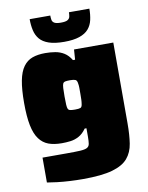

<svg xmlns="http://www.w3.org/2000/svg" viewBox="-99 -788 820 1064"><g transform="rotate(-10 311.5 -256.0)"><path d="M281 206Q245 206 207.5 204Q170 202 136.5 198Q103 194 80 190V50Q103 50 125.5 50Q148 50 171 50Q194 50 217 50Q266 50 292.5 48.5Q319 47 331 40.5Q343 34 345.5 19.5Q348 5 348 -21V-68H338Q319 -41 296 -28.5Q273 -16 248.5 -13Q224 -10 200 -10Q156 -10 125 -21.5Q94 -33 73 -61.5Q52 -90 42 -139.5Q32 -189 32 -266Q32 -342 41.5 -391Q51 -440 71.5 -468Q92 -496 122.5 -507Q153 -518 195 -518Q224 -518 251 -513.5Q278 -509 300.5 -495Q323 -481 340 -453H352L356 -510H577V-55Q577 9 569.5 57.5Q562 106 534 139Q506 172 446.5 189Q387 206 281 206ZM304 -181Q326 -181 334.5 -184.5Q343 -188 345 -204Q347 -216 347.5 -230Q348 -244 348 -263Q348 -282 348 -295.5Q348 -309 346 -319Q344 -338 334.5 -342Q325 -346 304 -346Q287 -346 277.5 -344Q268 -342 264.5 -334.5Q261 -327 260 -310Q259 -293 259 -263Q259 -233 260 -216Q261 -199 264.5 -192Q268 -185 277.5 -183Q287 -181 304 -181ZM311 -561Q258 -561 224.5 -572.5Q191 -584 173.5 -605Q156 -626 149.5 -655Q143 -684 143 -718H259Q259 -705 261 -693.5Q263 -682 274 -675.5Q285 -669 310 -669Q337 -669 348 -675.5Q359 -682 361.5 -693Q364 -704 364 -718H479Q479 -684 472.5 -655Q466 -626 448 -605Q430 -584 396.5 -572.5Q363 -561 311 -561Z"/></g></svg>

Font: Saira SemiExpanded Black
Style: Regular
Weight: 900
Width: 6
Designer: Hector Gatti with collaboration of the Omnibus-Type team
Foundry: Omnibus-Type
Version: Version 1.101